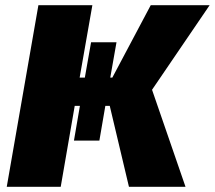

<svg xmlns="http://www.w3.org/2000/svg" viewBox="-20 -720 828 740"><path d="M477 0H695L566 -374L788 -700H561L413 -421H405L429 -557H331L307 -421H287L336 -700H128L6 0H214L268 -312H288L265 -178H363L386 -312H403Z"/></svg>

Font: Fixel Text 20240404 Black
Style: Italic
Weight: 900
Width: 4
Italic angle: -10°
Designer: AlfaBravo + MacPaw
Foundry: Kyrylo Tkachov, Marchela Mozhyna, Serhii Makarenko, Maria Weinstein, Zakhar Kryvoshyya
Version: Version 1.211;Glyphs 3.2 (3225)